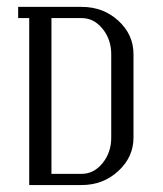

<svg xmlns="http://www.w3.org/2000/svg" viewBox="-20 -532 468 552"><path d="M32.2 -480V-512.2H214.8Q276.9 -512.2 320.3 -472.4Q363.8 -432.6 363.8 -376V-136.2Q363.8 -80.6 320.1 -40.3Q276.4 0 214.8 0H64V-480ZM127.9 -32.2H214.8Q250 -32.2 274.9 -63Q299.8 -93.8 299.8 -136.2V-376Q299.8 -418.5 274.9 -449.2Q250 -480 214.8 -480H127.9Z"/></svg>

Font: Gawaa
Style: Regular
Weight: 400
Designer: T. Christopher White
Version: Version 1.0